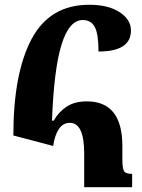

<svg xmlns="http://www.w3.org/2000/svg" viewBox="-20 -785 596 805"><path d="M203 -173Q209 -217 226.5 -243.5Q244 -270 273 -270Q333 -270 333 -141V0H534V-56Q507 -56 500 -67.5Q493 -79 493 -120V-173Q493 -360 344 -360Q293 -360 259.5 -338Q226 -316 205 -279H198Q206 -495 238 -598Q270 -701 327 -701Q362 -701 377.5 -671.5Q393 -642 393 -569Q529 -569 529 -657Q529 -703 481.5 -734Q434 -765 354 -765Q189 -765 112.5 -621.5Q36 -478 36 -217Z"/></svg>

Font: Noto Serif Armenian SemiCondensed Extra
Style: Regular
Weight: 800
Width: 4
Designer: Monotype Design Team
Foundry: Monotype Imaging Inc.
Version: Version 1.901